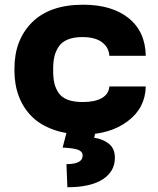

<svg xmlns="http://www.w3.org/2000/svg" viewBox="-20 -558 667 811"><path d="M329.6 -127Q380.9 -127 410.4 -144Q439.9 -161.1 441.9 -192.9H595.7Q593.8 -101.6 519.3 -45.9Q444.8 9.8 334 9.8Q261.7 9.8 205.3 -10.5Q148.9 -30.8 113.3 -66.9Q77.6 -103 59.3 -151.9Q41 -200.7 41 -259.3V-268.6Q41 -389.6 115.7 -463.9Q190.4 -538.1 331.5 -538.1Q452.1 -538.1 522.9 -481.7Q593.8 -425.3 595.7 -322.3H441.9Q439.9 -357.4 411.1 -379.4Q382.3 -401.4 327.6 -401.4Q291.5 -401.4 266.4 -391.1Q241.2 -380.9 228.3 -361.6Q215.3 -342.3 210 -320.1Q204.6 -297.9 204.6 -268.6V-259.3Q204.6 -228.5 209.7 -206.3Q214.8 -184.1 228 -165Q241.2 -146 266.6 -136.5Q292 -127 329.6 -127ZM263.2 -6.8H384.3L377.9 23.9Q415.5 29.3 440.4 49.6Q465.3 69.8 465.3 108.4Q465.3 166.5 413.6 199.7Q361.8 232.9 264.6 232.9L260.7 135.3Q329.1 135.3 329.1 99.1Q329.1 82 309.8 74.7Q290.5 67.4 244.6 65.4Z"/></svg>

Font: Bert Sans Black
Style: Regular
Weight: 900
Designer: Christian Robertson, Adam Twardoch, & Cristiano Sobral
Foundry: Google
Version: Version 12.135;January 10, 2020;FontCreator 12.0.0.2547 64-b